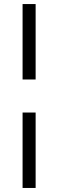

<svg xmlns="http://www.w3.org/2000/svg" viewBox="-20 -743 286 942"><path d="M90.8 -353V-723.1H154.8V-353ZM90.8 179.2V-190.9H154.8V179.2Z"/></svg>

Font: Archivo Light
Style: Regular
Weight: 300
Designer: Hector Gatti
Foundry: Omnibus-Type
Version: Version 2.001